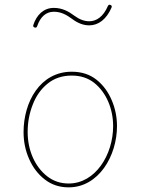

<svg xmlns="http://www.w3.org/2000/svg" viewBox="-20 -806 606 827"><path d="M289.1 -497.1C152.3 -497.1 81.5 -366.2 81.5 -237.3C81.5 -195.8 89.4 -157.2 105.5 -121.1C121.6 -84.5 144 -55.2 173.3 -32.7C202.1 -10.3 236.3 1 275.9 1C404.8 1 483.9 -134.3 483.9 -262.7C483.9 -301.3 476.6 -338.4 461.4 -374C446.3 -409.7 424.8 -439.5 396 -462.4C367.2 -485.4 331.5 -497.1 289.1 -497.1ZM289.1 -480.5C326.7 -480.5 358.9 -470.2 385.7 -449.2C438.5 -407.2 467.3 -336.4 467.3 -262.7C467.3 -139.6 391.1 -15.6 275.9 -15.6C240.7 -15.6 210 -25.9 183.6 -46.4C130.4 -87.4 99.1 -158.7 99.1 -237.3C99.1 -278.8 106.4 -318.4 121.1 -355.5C135.3 -392.6 156.7 -422.9 185.1 -445.8C213.4 -468.8 248 -480.5 289.1 -480.5ZM129.4 -687.5C130.9 -687 131.8 -687 132.8 -687C136.2 -687 138.7 -689 140.1 -693.4C153.3 -731.9 176.8 -755.4 211.9 -755.4C243.7 -755.4 267.1 -741.7 290.5 -724.6C314.9 -706.1 339.4 -696.8 364.3 -696.8C403.8 -696.8 438.5 -722.7 460.4 -773.4C460.9 -774.9 461.4 -776.4 461.4 -777.8C461.4 -780.8 459.5 -783.2 456.1 -784.7C454.6 -785.2 453.1 -785.6 451.7 -785.6C448.7 -785.6 446.3 -783.7 444.8 -780.3C424.8 -733.4 395 -714.4 364.3 -714.4C343.3 -714.4 322.3 -722.2 300.3 -738.3C276.4 -756.3 248.5 -772 211.9 -772C167 -772 137.2 -740.7 123.5 -698.2C123 -696.8 123 -695.8 123 -694.8C123 -691.4 125 -689 129.4 -687.5Z"/></svg>

Font: Mikhak Thin
Style: Regular
Weight: 100
Designer: Amin Abedi
Version: Version 3.2